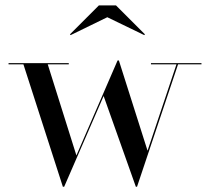

<svg xmlns="http://www.w3.org/2000/svg" viewBox="-20 -700 808 730"><path d="M388 -634.5 528.5 -566.5 531 -569.5 421 -679.5H356L246 -569.5L248.5 -566.5ZM270.5 -109 161.5 -455.5H241.5V-460H12.5V-455.5H69L219 10H224L374 -335L496.5 10H501L657 -455.5H746V-460H554V-455.5H651L541 -127L432 -470H427Z"/></svg>

Font: Bodoni* 36pt
Style: Regular
Weight: 400
Version: Version 2.3